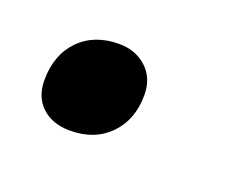

<svg xmlns="http://www.w3.org/2000/svg" viewBox="-41 -178 308 248"><g transform="rotate(20 113.5 -53.5)"><path d="M15 -40Q15 -75 35.5 -96Q56 -117 90 -117Q113 -117 128 -103Q143 -89 143 -66Q143 -32 122.5 -11Q102 10 68 10Q44 10 29.5 -3.5Q15 -17 15 -40Z"/></g></svg>

Font: Bai Jamjuree Medium
Style: Italic
Weight: 500
Italic angle: -10°
Version: Version 1.000; ttfautohint (v1.6)